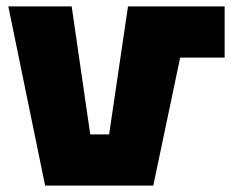

<svg xmlns="http://www.w3.org/2000/svg" viewBox="-20 -580 732 600"><path d="M121 0 6 -560H204L262 -160H321L380 -560H682V-400H543L459 0Z"/></svg>

Font: Tektur ExtraBold
Style: Regular
Weight: 800
Designer: Adam Jagosz
Foundry: Adam Jagosz
Version: Version 1.005;gftools[0.9.30]